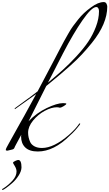

<svg xmlns="http://www.w3.org/2000/svg" viewBox="-22 -1448 1058 1858"><path d="M442 -648Q524 -716 585.5 -771.5Q647 -827 716.5 -902Q786 -977 831 -1043.5Q876 -1110 906 -1188.5Q936 -1267 936 -1340Q936 -1357 929 -1368.5Q922 -1380 910 -1380Q865 -1380 776 -1251.5Q687 -1123 588 -932ZM556 -406Q542 -410 528 -410Q476 -410 411.5 -375.5Q347 -341 298.5 -282Q250 -223 250 -164Q250 -118 270 -74Q282 -48 311.5 -32Q341 -16 384 -16Q499 -16 644 -142Q711 -201 742 -248Q746 -254 750 -254Q754 -254 754 -251Q754 -248 752 -244Q706 -182 656 -138Q500 18 344 18Q263 18 222.5 -21Q182 -60 182 -128L184 -144Q174 -126 158 -96L131 -46Q120 -26 116 -14Q110 -4 98 -1.5Q86 1 69 5.5Q52 10 50 10Q34 10 34 3Q34 -10 60 -54L168 -248Q178 -262 328 -538Q124 -391 123 -392Q120 -392 120 -396Q120 -400 126 -404Q307 -535 342 -564L516 -894Q525 -911 555 -969Q585 -1027 597.5 -1049Q610 -1071 637.5 -1120Q665 -1169 685 -1195.5Q705 -1222 734 -1259Q786 -1325 858 -1376Q927 -1428 982 -1428Q1000 -1428 1008 -1413Q1016 -1398 1016 -1384Q1016 -1218 867 -1033Q817 -971 772 -923Q728 -875 660 -814Q576 -738 426 -616L254 -274Q331 -355 430.5 -402.5Q530 -450 588 -450Q620 -450 620 -443.5Q620 -437 595.5 -421.5Q571 -406 556 -406ZM154 100Q186 100 186 172Q185 209 158.5 250.5Q132 292 98.5 321.5Q65 351 37.5 370.5Q10 390 4 390Q-2 390 -2 386Q-2 382 -0.5 381Q1 380 5 378Q9 376 12 374Q61 342 99.5 299Q138 256 138 212Q138 186 121 158.5Q104 131 104 128Q104 119 125 109.5Q146 100 154 100Z"/></svg>

Font: Miama
Style: Regular
Weight: 400
Italic angle: 16.5°
Designer: Linus Romer
Foundry: Linus Romer
Version: 0.32